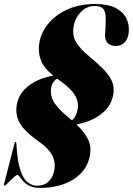

<svg xmlns="http://www.w3.org/2000/svg" viewBox="-28 -732 666 962"><path d="M173 209.5Q141.5 209.5 121.2 199.8Q101 190 89.2 177Q77.5 164 71 154.2Q64.5 144.5 60 144.5Q55 144.5 45.5 152.5Q36 160.5 25.2 171.2Q14.5 182 6.2 190Q-2 198 -4 198Q-10 198 -7.5 190L44 -11.5Q46.5 -21 49.5 -21Q53.5 -21 54 -13Q58.5 72.5 73.2 118.2Q88 164 110.2 181.2Q132.5 198.5 158 198.5Q192 198.5 213 179.8Q234 161 242 130Q253 89 235.8 51Q218.5 13 161.5 -26.5Q95 -74 71.2 -115.2Q47.5 -156.5 56 -207Q65.5 -263 114.2 -301.2Q163 -339.5 239 -353Q193 -390.5 178.8 -425.5Q164.5 -460.5 167 -499.5Q171 -556.5 207.2 -605Q243.5 -653.5 305.5 -682.8Q367.5 -712 448.5 -712Q513 -712 551 -692.2Q589 -672.5 604.5 -641.2Q620 -610 617.5 -575Q615.5 -541 597.8 -521.2Q580 -501.5 551 -501.5Q528 -501.5 512.2 -515.8Q496.5 -530 498.5 -560L500.5 -593Q502.5 -628 501 -652.2Q499.5 -676.5 487.8 -689.2Q476 -702 446.5 -702Q403 -702 372.8 -667.2Q342.5 -632.5 339 -583.5Q336 -546.5 355.8 -516.2Q375.5 -486 412 -455.5Q457 -418.5 487.5 -388Q518 -357.5 531.8 -327.5Q545.5 -297.5 540 -261.5Q531 -200.5 479.2 -160.8Q427.5 -121 355 -108.5Q394.5 -71 412.2 -35.8Q430 -0.5 423.5 41.5Q411.5 120 343 164.8Q274.5 209.5 173 209.5ZM310.5 -147.5Q322.5 -137.5 332.5 -129Q351 -144 358.5 -173Q370 -215.5 349 -252.5Q328 -289.5 263 -334.5Q260.5 -336.5 258 -338Q230 -320 227.5 -285.5Q224 -245.5 246.8 -213.5Q269.5 -181.5 310.5 -147.5Z"/></svg>

Font: Fraunces 144pt S000 Black
Style: Italic
Weight: 900
Italic angle: -16°
Version: Version 1.000; ttfautohint (v1.8.3)